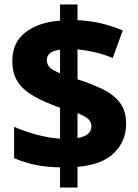

<svg xmlns="http://www.w3.org/2000/svg" viewBox="-20 -779 614 857"><path d="M248 -32Q183 -33 134 -44Q85 -55 43 -73V-213Q87 -193 143 -178Q199 -163 248 -160V-298Q178 -323 130.5 -350Q83 -377 59 -414Q35 -451 35 -507Q35 -590 94 -635Q153 -680 248 -687V-759H326V-689Q385 -686 434.5 -674Q484 -662 528 -643L483 -520Q445 -536 404.5 -545.5Q364 -555 326 -559V-425Q388 -405 437 -381.5Q486 -358 514.5 -321.5Q543 -285 543 -226Q543 -150 490 -97Q437 -44 326 -34V58H248ZM248 -557Q189 -550 189 -511Q189 -491 202.5 -478Q216 -465 248 -452ZM326 -163Q388 -173 388 -215Q388 -235 373.5 -248Q359 -261 326 -274Z"/></svg>

Font: Noto Sans Sinhala ExtraBold
Style: Regular
Weight: 800
Designer: Jelle Bosma - Monotype Design Team
Foundry: Monotype Imaging Inc.
Version: Version 2.006; ttfautohint (v1.8.4.7-5d5b)